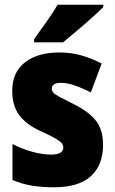

<svg xmlns="http://www.w3.org/2000/svg" viewBox="-20 -786 489 816"><path d="M418 -170Q418 -85 366.5 -37.5Q315 10 209 10Q161 10 118.5 3.5Q76 -3 33 -21V-174Q73 -153 117 -141Q161 -129 196 -129Q249 -129 249 -159Q249 -170 241.5 -178.5Q234 -187 213 -199Q192 -211 150 -230Q91 -257 61.5 -297Q32 -337 32 -400Q32 -479 86 -521Q140 -563 233 -563Q281 -563 324 -551Q367 -539 412 -516L366 -393Q334 -410 300 -422Q266 -434 240 -434Q200 -434 200 -409Q200 -400 206.5 -392.5Q213 -385 232.5 -374.5Q252 -364 292 -344Q352 -315 385 -276.5Q418 -238 418 -170ZM419 -756Q401 -738 370.5 -710.5Q340 -683 306.5 -655Q273 -627 248 -606H125V-620Q150 -655 178 -694Q206 -733 225 -766H419Z"/></svg>

Font: Noto Sans Oriya Cond Blk
Style: Regular
Weight: 900
Width: 3
Designer: Amélie Bonet and Sol Matas
Foundry: Google LLC
Version: Version 2.006; ttfautohint (v1.8.4.7-5d5b)